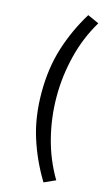

<svg xmlns="http://www.w3.org/2000/svg" viewBox="-137 -783 588 1009"><g transform="rotate(15 157.0 -278.0)"><path d="M211 177Q149 75 114 -35.5Q79 -146 79 -278Q79 -410 114 -521Q149 -632 211 -733L273 -705Q216 -610 188.5 -500Q161 -390 161 -278Q161 -166 188.5 -56.5Q216 53 273 149Z"/></g></svg>

Font: Source Sans 3 ExtraLight Medium
Style: Regular
Weight: 500
Version: Version 3.052;hotconv 1.1.0;makeotfexe 2.6.0